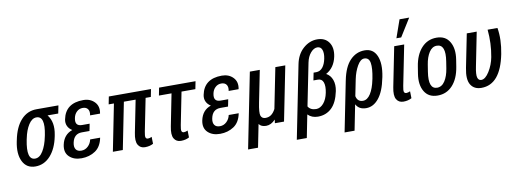

<svg xmlns="http://www.w3.org/2000/svg" viewBox="-72 -1205 4933 1839"><g transform="rotate(-10 2395.0 -285.0)"><path d="M144.5 -256.8Q106.4 -64.9 193.4 -64.9Q238.3 -64.9 271 -119.1Q304.2 -173.3 320.8 -256.8L323.7 -270Q359.9 -451.7 272.9 -451.7Q229.5 -451.7 196.3 -399.9Q163.1 -348.1 147.5 -270ZM47.9 -256.8 50.8 -270Q75.2 -393.6 136.7 -460.9Q198.2 -528.3 288.1 -528.3H501L485.8 -451.7H381.8Q441.4 -377.9 417 -254.9L414.6 -242.2Q391.1 -125 330.1 -57.6Q269 9.8 183.6 9.8Q98.1 9.8 61 -64.5Q23.9 -138.7 47.9 -256.8Z M677.7 -234.9Q599.6 -234.9 582.5 -149.9Q574.2 -108.9 590.3 -85.9Q606 -63 643.1 -63Q680.2 -63 708 -89.4Q735.8 -115.7 743.7 -154.3H840.8Q823.7 -67.4 766.1 -29.3Q708.5 8.8 633.3 9.3Q558.1 9.8 514.2 -32.2Q470.2 -74.2 485.4 -147.5Q505.4 -243.7 590.8 -272.9Q560.5 -291 546.9 -320.3Q533.2 -349.6 540.5 -385.3Q570.8 -537.1 743.7 -537.1Q811 -537.1 852.5 -494.1Q894 -451.2 879.9 -381.3H783.2Q791 -420.9 774.9 -442.4Q759.3 -463.9 725.1 -463.9Q690.9 -463.9 666.5 -440.4Q642.1 -417 635.3 -379.9Q620.1 -303.7 691.4 -303.7H765.1L761.2 -285.2H761.7L758.8 -271.5L755.4 -253.4H754.9L751.5 -234.9Z M1328.1 -76.2 1329.6 -8.8Q1294.9 10.3 1249 10.3Q1203.6 10.3 1182.1 -26.4Q1160.6 -63 1176.8 -143.1L1238.8 -454.1H1124.5L1034.2 0H937.5L1027.8 -454.1H976.6L991.2 -528.3H1401.4L1386.7 -454.1H1335.9L1272.9 -139.6Q1263.7 -94.7 1269 -80.6Q1274.4 -66.4 1291 -66.4Q1307.6 -66.4 1328.1 -76.2Z M1677.7 -76.2 1679.2 -8.8Q1644.5 10.3 1598.6 10.3Q1553.2 10.3 1531.7 -26.4Q1510.3 -63 1526.4 -143.1L1587.9 -453.6H1465.3L1480 -528.3H1834.5L1819.8 -453.6H1685.1L1622.6 -139.6Q1613.3 -94.7 1618.7 -80.6Q1624 -66.4 1640.6 -66.4Q1657.2 -66.4 1677.7 -76.2Z M2025.4 -234.9Q1947.3 -234.9 1930.2 -149.9Q1921.9 -108.9 1938 -85.9Q1953.6 -63 1990.7 -63Q2027.8 -63 2055.7 -89.4Q2083.5 -115.7 2091.3 -154.3H2188.5Q2171.4 -67.4 2113.8 -29.3Q2056.2 8.8 1981 9.3Q1905.8 9.8 1861.8 -32.2Q1817.9 -74.2 1833 -147.5Q1853 -243.7 1938.5 -272.9Q1908.2 -291 1894.5 -320.3Q1880.9 -349.6 1888.2 -385.3Q1918.5 -537.1 2091.3 -537.1Q2158.7 -537.1 2200.2 -494.1Q2241.7 -451.2 2227.5 -381.3H2130.9Q2138.7 -420.9 2122.6 -442.4Q2106.9 -463.9 2072.8 -463.9Q2038.6 -463.9 2014.2 -440.4Q1989.7 -417 1982.9 -379.9Q1967.8 -303.7 2039.1 -303.7H2112.8L2108.9 -285.2H2109.4L2106.4 -271.5L2103 -253.4H2102.5L2099.1 -234.9Z M2532.2 -135.3 2610.8 -528.3H2707.5L2602.1 0H2513.2L2517.6 -33.2L2516.6 -33.7Q2475.6 10.3 2427.2 10.3Q2378.9 10.3 2357.9 -20L2313.5 203.1H2216.8L2362.8 -528.3H2459.5L2398.4 -222.7Q2378.4 -124 2389.2 -94.7Q2400.9 -65.4 2434.1 -65.4Q2467.3 -65.4 2490.7 -83Q2514.2 -100.6 2532.2 -135.3Z M2928.2 -64.9Q2967.3 -65.4 2999.5 -102.5Q3031.2 -139.6 3043.9 -202.6Q3056.6 -265.6 3043.5 -302.7Q3030.3 -339.8 2991.2 -339.4H2947.8L2962.4 -412.6H2989.3Q3025.9 -413.1 3050.8 -443.4Q3075.2 -473.6 3085.9 -526.4Q3096.7 -579.1 3084.5 -612.3Q3072.3 -645 3038.1 -645Q3003.9 -644.5 2973.1 -608.4Q2942.4 -572.3 2931.2 -516.1L2848.6 -104Q2872.1 -64.9 2928.2 -64.9ZM2931.2 9.8Q2872.1 9.8 2833.5 -28.8L2789.6 192.9H2692.4L2834 -516.1Q2852.5 -611.3 2914.1 -666Q2975.6 -720.7 3050.8 -720.7Q3126 -720.7 3163.1 -668.5Q3200.7 -616.2 3183.6 -530.3Q3161.6 -424.3 3078.6 -379.4Q3119.6 -357.4 3136.7 -310.5Q3153.8 -263.7 3141.6 -201.7Q3119.1 -92.8 3064.9 -41.5Q3010.7 9.8 2931.2 9.8Z M3462.9 -461.9Q3426.3 -461.9 3395 -407.2Q3363.8 -352.5 3349.1 -281.7L3316.9 -121.6Q3328.6 -64.9 3382.3 -64.9Q3424.8 -64.9 3456.5 -114.7Q3488.3 -164.6 3504.9 -247.6L3507.3 -257.8Q3526.9 -356.4 3518.1 -409.2Q3509.3 -461.9 3462.9 -461.9ZM3302.7 -43.5H3301.3L3252.4 203.1H3155.3L3252.9 -285.6H3253.9L3253.4 -287.6Q3278.8 -415 3338.4 -476.6Q3397.9 -538.1 3480 -538.1Q3563 -538.1 3596.2 -461.9Q3629.4 -385.7 3604 -257.8L3601.6 -247.6Q3576.7 -121.1 3523.9 -55.7Q3471.2 9.8 3400.9 9.8Q3330.6 9.8 3302.7 -43.5Z M3841.3 -76.2 3842.8 -8.8Q3808.1 10.3 3762.2 10.3Q3716.8 10.3 3695.3 -26.4Q3673.8 -63 3689.9 -143.1L3766.6 -527.8H3863.8L3786.1 -139.6Q3776.9 -94.7 3782.2 -80.6Q3787.6 -66.4 3804.2 -66.4Q3820.8 -66.4 3841.3 -76.2ZM3861.8 -772.9H3955.6L3847.2 -599.1H3800.8Z M4042 -230Q4016.1 -64.9 4104 -64.9Q4149.9 -65.4 4179.7 -111.3Q4209.5 -157.2 4221.2 -230L4231.9 -297.4Q4258.3 -461.9 4168.5 -461.9Q4123.5 -461.9 4093.8 -416Q4064 -370.1 4052.7 -297.4ZM4305.7 -470.7Q4345.7 -403.3 4328.6 -297.4L4317.9 -230Q4299.8 -117.2 4241.7 -53.7Q4183.6 9.8 4095.7 9.8Q4007.8 9.8 3968.3 -56.6Q3928.2 -123 3945.3 -230L3956.1 -297.4Q3973.6 -409.2 4032.2 -473.6Q4090.8 -538.1 4178.7 -538.1Q4266.6 -538.1 4305.7 -470.7Z M4532.7 -64.9Q4572.3 -64.9 4611.3 -127.4Q4650.4 -190.4 4664.1 -263.7Q4688.5 -393.6 4675.3 -528.3H4771Q4790.5 -414.6 4763.2 -275.9Q4706.5 10.3 4521.5 10.3Q4450.2 10.3 4418 -42Q4385.7 -94.2 4407.7 -203.1L4472.7 -528.3H4569.3L4504.4 -202.1Q4488.3 -124.5 4497.1 -94.7Q4505.9 -64.9 4532.7 -64.9Z"/></g></svg>

Font: RobotoCondensed-Italic
Style: Italic
Weight: 400
Designer: Google
Version: Version 1.200311; 2013